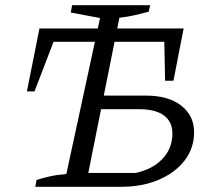

<svg xmlns="http://www.w3.org/2000/svg" viewBox="-20 -715 814 735"><path d="M115 0 120 -26Q141 -33 169.5 -39.5Q198 -46 234 -49L363 -646L251 -667L256 -695H555L549 -670Q519 -662 494.5 -656.5Q470 -651 437 -647L318 -53H500Q564 -67 602 -107Q640 -147 640 -204Q640 -249 607.5 -273Q575 -297 513 -297H333L343 -349H539Q625 -349 674 -310.5Q723 -272 723 -209Q723 -148 687 -101Q651 -54 588 -27Q525 0 445 0ZM83 -365 131 -606H683L644 -406H612L609 -555H185L112 -365Z"/></svg>

Font: Piazzolla 24pt
Style: Italic
Weight: 400
Italic angle: -11.3°
Designer: Juan Pablo del Peral
Foundry: Huerta Tipografica
Version: Version 2.005